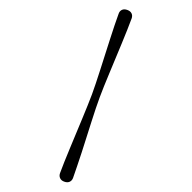

<svg xmlns="http://www.w3.org/2000/svg" viewBox="-283 -836 1058 1058"><g transform="rotate(45 246.0 -307.0)"><path d="M224 -297.5Q235.5 -272.5 250 -238.2Q264.5 -204 280.8 -164.8Q297 -125.5 314 -84.2Q331 -43 347.5 -3Q364 37 379 72.2Q394 107.5 406.5 134Q413.5 148.5 427 153.2Q440.5 158 456 150.5Q472.5 143 477.5 129.8Q482.5 116.5 476 102Q463 75 446.2 40.8Q429.5 6.5 409.8 -32Q390 -70.5 369.5 -110Q349 -149.5 329.5 -187.2Q310 -225 293.5 -258Q277 -291 265.5 -316.5Q254 -341.5 239.5 -375.5Q225 -409.5 208.8 -449Q192.5 -488.5 175.5 -529.8Q158.5 -571 142 -611Q125.5 -651 110.2 -686.2Q95 -721.5 82.5 -748.5Q75.5 -763 62.2 -767.5Q49 -772 33 -764.5Q16.5 -757 11.5 -743.8Q6.5 -730.5 13.5 -716Q25.5 -689.5 42.8 -655Q60 -620.5 79.8 -582Q99.5 -543.5 120 -504Q140.5 -464.5 160 -426.5Q179.5 -388.5 196 -355.5Q212.5 -322.5 224 -297.5Z"/></g></svg>

Font: Fraunces
Style: Regular
Weight: 400
Version: Version 1.000;[b76b70a41]